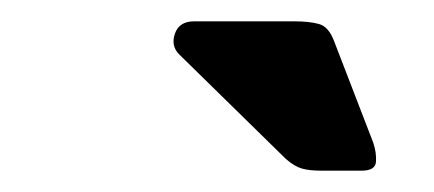

<svg xmlns="http://www.w3.org/2000/svg" viewBox="-20 -736 407 180"><path d="M281 -576Q270 -576 263 -578Q256 -580 248 -587L148 -685Q140 -693 144 -704.5Q148 -716 162 -716H256Q270 -716 279 -713.5Q288 -711 293 -698L330 -602Q333 -593 332.5 -584.5Q332 -576 319 -576Z"/></svg>

Font: Fz Rubik Med
Style: Regular
Weight: 500
Designer: Hubert and Fischer
Foundry: Hubert and Fischer
Version: Vit hóa bi FontZin.com